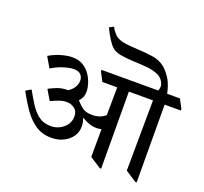

<svg xmlns="http://www.w3.org/2000/svg" viewBox="-154 -1105 1381 1301"><g transform="rotate(20 536.5 -454.5)"><path d="M309 -71Q244 -71 195.5 -103.5Q147 -136 109 -190.5Q71 -245 36 -311L74 -333Q100 -286 127.5 -242.5Q155 -199 191 -171.5Q227 -144 279 -144Q312 -144 341.5 -158.5Q371 -173 390 -199Q409 -225 409 -260Q409 -297 384.5 -316Q360 -335 327 -335Q299 -335 269 -323.5Q239 -312 216 -301L173 -374Q200 -389 232.5 -401Q265 -413 299 -413H308Q335 -430 349 -453.5Q363 -477 363 -501Q363 -527 347 -544Q331 -561 296 -561Q268 -561 224 -547.5Q180 -534 139 -508L95 -583Q139 -609 183.5 -621Q228 -633 260 -633Q306 -633 338 -613.5Q370 -594 390 -564Q410 -534 419.5 -502.5Q429 -471 429 -447Q429 -431 424 -413Q419 -395 400 -374Q406 -369 413 -360Q430 -341 452.5 -326Q475 -311 519 -311Q574 -311 612 -344L614 -545H507L473 -610V-620H882Q885 -626 887 -632Q889 -641 889 -648Q889 -671 873.5 -692.5Q858 -714 838 -722Q801 -739 752.5 -743Q704 -747 654.5 -749Q605 -751 563 -758.5Q521 -766 497 -789Q482 -803 461.5 -835.5Q441 -868 422 -908L453 -924Q464 -902 481.5 -882.5Q499 -863 521 -854Q546 -844 580 -840.5Q614 -837 651 -835Q707 -833 763 -825Q819 -817 857 -785Q883 -763 909 -723Q933 -685 947 -620H1039L1073 -555V-545H956L958 15H948L868 -37L872 -545H698L700 10H690L610 -42L611 -243Q603 -240 594 -239Q585 -238 575 -238Q547 -238 519.5 -248Q492 -258 472 -271L468 -269Q474 -255 476.5 -240.5Q479 -226 479 -213Q479 -172 456.5 -140Q434 -108 396 -89.5Q358 -71 309 -71Z"/></g></svg>

Font: Tiro Devanagari Marathi
Style: Regular
Weight: 400
Designer: Devanagari: John Hudson & Fiona Ross. Latin: John Hudson.
Foundry: Tiro Typeworks Ltd.
Version: Version 1.52